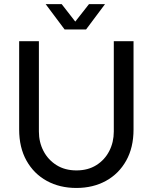

<svg xmlns="http://www.w3.org/2000/svg" viewBox="-20 -900 741 932"><path d="M350.7 12.4Q269.8 12.4 207.1 -22Q144.4 -56.4 108.7 -120.1Q73 -183.8 73 -271.2V-700H168.8V-261.4Q168.8 -210 191 -167.2Q213.2 -124.4 254.1 -98.6Q295 -72.8 351.1 -72.8Q407.2 -72.8 447.9 -98.5Q488.6 -124.2 510.5 -167.1Q532.4 -210 532.4 -261.4V-700H628.2V-271.2Q628.2 -183.8 592.5 -120.1Q556.8 -56.4 494.2 -22Q431.6 12.4 350.7 12.4ZM293.6 -757 201.6 -880H279.4L345.4 -795.2L412 -880H489.8L397.8 -757Z"/></svg>

Font: MuseoModerno Thin
Style: Regular
Weight: 100
Designer: Pablo Cosgaya, Héctor Gatti, Marcela Romero, and the Authors of The MuseoModerno Project.
Foundry: Omnibus-Type Team
Version: Version 1.003